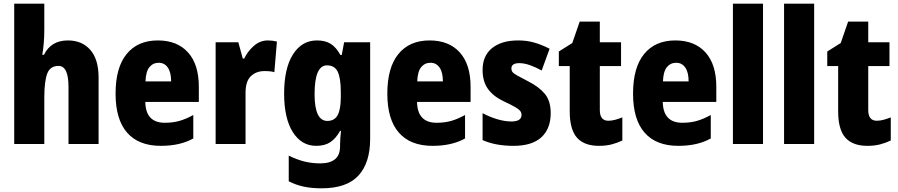

<svg xmlns="http://www.w3.org/2000/svg" viewBox="-20 -780 4866 1040"><path d="M220 -622Q220 -581 217 -546Q214 -511 209 -483H218Q256 -561 348 -561Q424 -561 469 -510Q514 -459 514 -360V0H351V-310Q351 -423 297 -423Q251 -423 235.5 -380.5Q220 -338 220 -253V0H57V-760H220Z M835 -561Q940 -561 998.5 -496Q1057 -431 1057 -310V-228H767Q769 -115 873 -115Q916 -115 951.5 -125Q987 -135 1027 -157V-30Q956 10 851 10Q731 10 668.5 -61.5Q606 -133 606 -273Q606 -414 666 -487.5Q726 -561 835 -561ZM840 -440Q809 -440 789.5 -416.5Q770 -393 768 -339H907Q907 -388 889 -414Q871 -440 840 -440Z M1431 -561Q1455 -561 1480 -555L1466 -389Q1457 -392 1444 -393.5Q1431 -395 1412 -395Q1368 -395 1339 -367.5Q1310 -340 1310 -277V0H1148V-551H1271L1295 -463H1303Q1320 -500 1354 -530.5Q1388 -561 1431 -561Z M1697 -561Q1742 -561 1771.5 -542.5Q1801 -524 1824 -482H1831L1844 -551H1985V-28Q1985 102 1921.5 171Q1858 240 1722 240Q1668 240 1625.5 231Q1583 222 1544 202V63Q1589 85 1629.5 95Q1670 105 1715 105Q1766 105 1794 83Q1822 61 1822 12V3Q1822 -12 1823.5 -33Q1825 -54 1827 -71H1822Q1800 -31 1770 -10.5Q1740 10 1693 10Q1613 10 1566 -64.5Q1519 -139 1519 -273Q1519 -410 1567 -485.5Q1615 -561 1697 -561ZM1751 -426Q1684 -426 1684 -270Q1684 -125 1753 -125Q1792 -125 1809 -156.5Q1826 -188 1826 -255V-282Q1826 -356 1809.5 -391Q1793 -426 1751 -426Z M2307 -561Q2412 -561 2470.5 -496Q2529 -431 2529 -310V-228H2239Q2241 -115 2345 -115Q2388 -115 2423.5 -125Q2459 -135 2499 -157V-30Q2428 10 2323 10Q2203 10 2140.5 -61.5Q2078 -133 2078 -273Q2078 -414 2138 -487.5Q2198 -561 2307 -561ZM2312 -440Q2281 -440 2261.5 -416.5Q2242 -393 2240 -339H2379Q2379 -388 2361 -414Q2343 -440 2312 -440Z M2963 -167Q2963 -83 2912.5 -36.5Q2862 10 2762 10Q2716 10 2675 3Q2634 -4 2594 -21V-167Q2631 -147 2672.5 -134.5Q2714 -122 2750 -122Q2805 -122 2805 -158Q2805 -169 2798 -178.5Q2791 -188 2770.5 -200Q2750 -212 2709 -231Q2652 -258 2623 -298.5Q2594 -339 2594 -401Q2594 -478 2645.5 -519.5Q2697 -561 2787 -561Q2833 -561 2873.5 -549.5Q2914 -538 2957 -516L2914 -398Q2884 -415 2852 -426.5Q2820 -438 2793 -438Q2750 -438 2750 -409Q2750 -398 2756 -390Q2762 -382 2781.5 -371Q2801 -360 2840 -340Q2898 -311 2930.5 -272.5Q2963 -234 2963 -167Z M3275 -126Q3293 -126 3311.5 -131Q3330 -136 3351 -144V-19Q3324 -6 3293.5 2Q3263 10 3224 10Q3145 10 3105.5 -34Q3066 -78 3066 -178V-422H3007V-501L3080 -547L3120 -663H3229V-551H3344V-422H3229V-184Q3229 -126 3275 -126Z M3638 -561Q3743 -561 3801.5 -496Q3860 -431 3860 -310V-228H3570Q3572 -115 3676 -115Q3719 -115 3754.5 -125Q3790 -135 3830 -157V-30Q3759 10 3654 10Q3534 10 3471.5 -61.5Q3409 -133 3409 -273Q3409 -414 3469 -487.5Q3529 -561 3638 -561ZM3643 -440Q3612 -440 3592.5 -416.5Q3573 -393 3571 -339H3710Q3710 -388 3692 -414Q3674 -440 3643 -440Z M4113 0H3950V-760H4113Z M4390 0H4227V-760H4390Z M4729 -126Q4747 -126 4765.5 -131Q4784 -136 4805 -144V-19Q4778 -6 4747.5 2Q4717 10 4678 10Q4599 10 4559.5 -34Q4520 -78 4520 -178V-422H4461V-501L4534 -547L4574 -663H4683V-551H4798V-422H4683V-184Q4683 -126 4729 -126Z"/></svg>

Font: Noto Sans Bengali Condensed ExtraBold
Style: Regular
Weight: 800
Width: 3
Designer: Joana Ranito - Universal Thirst; Jelle Bosma - Monotype Design Team
Foundry: Universal Thirst ehf.
Version: Version 3.000; ttfautohint (v1.8.4.7-5d5b)